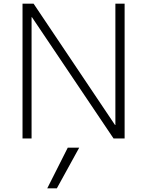

<svg xmlns="http://www.w3.org/2000/svg" viewBox="-20 -750 797 1040"><path d="M288 270H236L347 50H409ZM102 0V-730H162L603 -73H605V-730H655V0H595L153 -657H151V0Z"/></svg>

Font: M PLUS 1 Light
Style: Regular
Weight: 300
Designer: Coji Morishita
Foundry: UNDERFOREST DESIGN
Version: Version 1.001